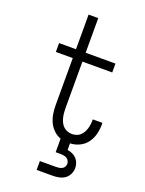

<svg xmlns="http://www.w3.org/2000/svg" viewBox="-174 -817 848 1120"><g transform="rotate(20 250.0 -257.5)"><path d="M200 220V165H300Q309 165 319 163.5Q329 162 337.5 157.5Q346 153 351 144.5Q356 136 356 126Q356 116 351 107Q346 98 337.5 93Q329 88 319 86.5Q309 85 300 85H269V1Q244 -8 224.5 -27Q205 -46 194 -70.5Q183 -95 179 -121.5Q175 -148 175 -174V-465H70V-520H175V-735H235V-520H420V-465H235V-174Q235 -160 236.5 -145.5Q238 -131 241.5 -117Q245 -103 251.5 -90Q258 -77 268.5 -67Q279 -57 293 -52Q307 -47 321 -47Q334 -47 347.5 -51Q361 -55 371 -64Q381 -73 388 -84.5Q395 -96 399 -109Q403 -122 405 -135.5Q407 -149 407 -162V-169H467V-159Q467 -129 459.5 -99Q452 -69 434 -44.5Q416 -20 388 -6.5Q360 7 330 8V49Q345 51 360 57.5Q375 64 386 75.5Q397 87 402.5 102.5Q408 118 408 133Q408 153 399 171.5Q390 190 374 201Q358 212 338.5 216Q319 220 300 220Z"/></g></svg>

Font: Iosevka SS18 Light
Style: Regular
Weight: 300
Monospace: yes
Designer: Belleve Invis
Foundry: Belleve Invis
Version: Version 25.1.1; ttfautohint (v1.8.4)